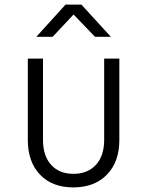

<svg xmlns="http://www.w3.org/2000/svg" viewBox="-20 -805 640 835"><path d="M299 10Q207 10 154 -45.5Q101 -101 101 -196V-550H167V-196Q167 -127 202.5 -88Q238 -49 299 -49Q361 -49 397 -88Q433 -127 433 -196V-550H499V-196Q499 -101 445 -45.5Q391 10 299 10ZM138 -645 265 -785H334L462 -645H393L300 -742L209 -645Z"/></svg>

Font: JetBrains Mono NL ExtraLight
Style: Regular
Weight: 200
Designer: Philipp Nurullin, Konstantin Bulenkov
Foundry: JetBrains
Version: Version 2.304; ttfautohint (v1.8.4.7-5d5b)